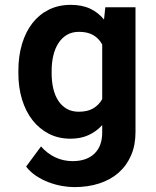

<svg xmlns="http://www.w3.org/2000/svg" viewBox="-20 -558 640 786"><path d="M55.2 -268.1Q55.2 -328.1 70.1 -377.9Q85 -427.7 112.8 -463.4Q140.6 -499 180.2 -518.6Q219.7 -538.1 269.5 -538.1Q315.9 -538.1 349.1 -522.5Q382.3 -506.8 405.8 -478L411.1 -528.3H534.7V-17.1Q534.7 36.6 516.4 78.6Q498 120.6 465.1 149.4Q432.1 178.2 386 193.1Q339.8 208 284.2 208Q260.3 208 232.9 203.1Q205.6 198.2 178.7 188Q151.9 177.7 127.9 161.9Q104 146 86.9 124L147.9 41.5Q173.8 70.8 206.5 86.2Q239.3 101.6 277.3 101.6Q334.5 101.6 366.5 71Q398.4 40.5 398.4 -15.6V-45.9Q374.5 -19.5 342.5 -4.9Q310.5 9.8 268.6 9.8Q219.2 9.8 179.9 -10.5Q140.6 -30.8 112.8 -66.4Q85 -102.1 70.1 -151.1Q55.2 -200.2 55.2 -257.8ZM191.4 -257.8Q191.4 -224.6 198 -196Q204.6 -167.5 218.3 -146.2Q231.9 -125 252.9 -112.8Q273.9 -100.6 302.7 -100.6Q338.4 -100.6 361.6 -114.3Q384.8 -127.9 398.4 -152.3V-376Q384.8 -400.9 361.6 -414.3Q338.4 -427.7 303.7 -427.7Q274.9 -427.7 253.9 -415.3Q232.9 -402.8 219 -381.1Q205.1 -359.4 198.2 -330.3Q191.4 -301.3 191.4 -268.1Z"/></svg>

Font: Roboto Mono
Style: Bold
Weight: 700
Designer: Google
Version: Version 2.000985; 2015; ttfautohint (v1.3)